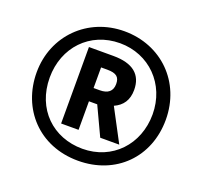

<svg xmlns="http://www.w3.org/2000/svg" viewBox="-126 -869 1080 1024"><g transform="rotate(20 414.0 -357.0)"><path d="M415 10C630 10 781 -143 781 -355C781 -569 623 -724 413 -724C206 -724 47 -567 47 -358C47 -153 192 10 415 10ZM415 -58C248 -58 122 -177 122 -356C122 -527 242 -656 413 -656C578 -656 705 -530 705 -358C705 -187 584 -58 415 -58ZM263 -146H362V-308H409L485 -146H593L495 -331C542 -352 568 -389 568 -447C568 -534 513 -580 402 -580H263ZM396 -383H361V-500H396C449 -500 467 -483 467 -444C467 -403 442 -383 396 -383Z"/></g></svg>

Font: Noto Sans Gurmukhi UI Condensed ExtraBold
Style: Regular
Weight: 800
Width: 3
Designer: Jelle Bosma - Monotype Design Team
Foundry: Monotype Imaging Inc.
Version: Version 2.004